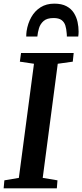

<svg xmlns="http://www.w3.org/2000/svg" viewBox="-22 -1034 452 1054"><path d="M-2 0 2 -44 81.5 -57.5 164.5 -684 87 -695.5 93.5 -743H382.5L377.5 -695.5L295 -684L212.5 -57.5L293.5 -44L290 0ZM276 -1014Q316.5 -1014 342.8 -1000Q369 -986 383.5 -963Q398 -940 403.8 -913.2Q409.5 -886.5 409.5 -860.5Q409.5 -854 409 -846.8Q408.5 -839.5 407.5 -833.5H345Q345 -838 344.8 -843Q344.5 -848 344 -852.5Q342.5 -875 336.8 -893.8Q331 -912.5 316 -923.8Q301 -935 272 -935Q236 -935 217.5 -918.8Q199 -902.5 192 -879Q185 -855.5 183 -833.5H122Q122 -841.5 122.5 -848.5Q123 -855.5 124 -863Q130.5 -905.5 149.8 -939.8Q169 -974 200.8 -994Q232.5 -1014 276 -1014Z"/></svg>

Font: Merriweather SemiBold
Style: Italic
Weight: 600
Italic angle: -7.8°
Version: Version 2.101